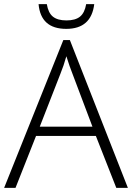

<svg xmlns="http://www.w3.org/2000/svg" viewBox="-20 -911 640 931"><path d="M301.3 -771Q177.7 -771 167 -891.1H207Q213.9 -848.6 236.6 -830.3Q259.3 -812 302.2 -812Q345.2 -812 367.9 -830.3Q390.6 -848.6 397.9 -891.1H437Q422.4 -771 301.3 -771ZM444.8 -252H154.8L55.2 0H0L287.1 -716.8H318.8L600.1 0H543.9ZM172.9 -296.9H428.2L331.1 -554.2Q318.8 -584.5 301.8 -638.2Q288.6 -591.3 272.9 -553.2Z"/></svg>

Font: Zoram GWebM Light
Style: Regular
Weight: 300
Foundry: Ascender Corporation
Version: Version 1.000